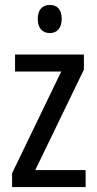

<svg xmlns="http://www.w3.org/2000/svg" viewBox="-20 -758 393 778"><path d="M182 -738C152 -738 133 -719 133 -681C133 -644 152 -624 182 -624C211 -624 230 -644 230 -681C230 -719 212 -738 182 -738ZM327 0V-69H123L320 -476V-537H41V-468H228L29 -56V0Z"/></svg>

Font: Noto Sans Arabic UI Cn
Style: Regular
Weight: 400
Width: 3
Designer: Monotype Design Team, Nadine Chahine and Nizar Qandah
Foundry: Monotype Imaging Inc.
Version: Version 2.010